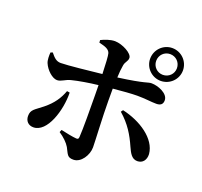

<svg xmlns="http://www.w3.org/2000/svg" viewBox="-147 -1006 1294 1227"><g transform="rotate(20 500.0 -392.5)"><path d="M712 -724C712 -663 762 -613 823 -613C885 -613 935 -663 935 -724C935 -786 885 -836 823 -836C762 -836 712 -786 712 -724ZM753 -724C753 -764 784 -795 823 -795C863 -795 894 -764 894 -724C894 -685 863 -654 823 -654C784 -654 753 -685 753 -724ZM786 -152C802 -118 818 -80 858 -80C895 -80 916 -109 914 -148C905 -250 785 -328 662 -355L652 -341C719 -283 755 -222 786 -152ZM284 -347C265 -295 236 -250 180 -205C129 -164 104 -157 104 -113C104 -79 126 -56 160 -56C254 -56 306 -224 303 -344ZM100 -543C98 -524 98 -490 106 -472C123 -431 167 -391 199 -391C227 -391 247 -413 284 -422C331 -434 398 -445 460 -452L461 -381C462 -296 463 -150 459 -98C458 -84 452 -82 441 -83C415 -85 377 -93 336 -102L329 -85C363 -63 391 -35 405 -11C428 32 429 51 471 51C523 51 563 -13 563 -66C563 -105 553 -277 553 -380V-462C616 -468 678 -473 716 -473C775 -473 809 -466 847 -466C876 -466 891 -478 891 -505C891 -551 820 -579 775 -579C749 -579 742 -564 556 -539C557 -572 560 -601 564 -623C568 -651 586 -658 586 -682C586 -713 515 -751 464 -752C431 -752 395 -738 371 -726L372 -709C414 -699 440 -691 449 -666C454 -651 457 -591 459 -527C376 -518 230 -502 184 -502C155 -502 138 -518 114 -548Z"/></g></svg>

Font: Noto Serif CJK TC
Style: Bold
Weight: 700
Designer: Ryoko NISHIZUKA 西塚涼子 (kana & ideographs); Frank Grießhammer (Latin, Greek & Cyrillic); Wenlong ZHANG 张文龙 (bopomofo); San
Foundry: Adobe
Version: Version 2.001;hotconv 1.1.0;makeotfexe 2.6.0